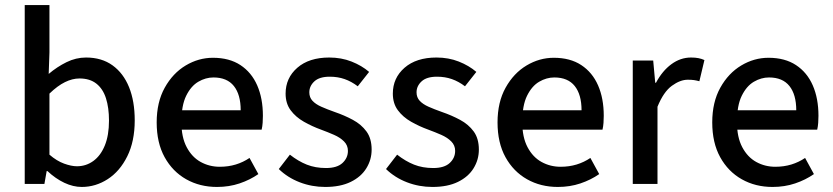

<svg xmlns="http://www.w3.org/2000/svg" viewBox="-20 -729 3301 761"><path d="M304 12Q270 12 235 -4.5Q200 -21 168 -51H165L156 0H78V-709H176V-521L173 -436Q206 -464 243.5 -482.5Q281 -501 321 -501Q383 -501 426 -470Q469 -439 491.5 -383.5Q514 -328 514 -252Q514 -169 484.5 -109.5Q455 -50 407 -19Q359 12 304 12ZM285 -70Q321 -70 350 -91Q379 -112 395.5 -152.5Q412 -193 412 -251Q412 -302 400 -339.5Q388 -377 362 -397.5Q336 -418 295 -418Q267 -418 237.5 -403.5Q208 -389 176 -358V-116Q205 -91 234 -80.5Q263 -70 285 -70Z M840 12Q772 12 718 -18.5Q664 -49 632.5 -106Q601 -163 601 -244Q601 -324 633 -381.5Q665 -439 716 -469.5Q767 -500 824 -500Q889 -500 933 -471Q977 -442 999.5 -390.5Q1022 -339 1022 -270Q1022 -256 1021 -242Q1020 -228 1017 -215H673V-292H934Q934 -354 907 -388Q880 -422 826 -422Q795 -422 766 -405Q737 -388 718 -349.5Q699 -311 699 -245Q699 -185 720 -145.5Q741 -106 775.5 -87Q810 -68 851 -68Q885 -68 914.5 -77Q944 -86 969 -103L1004 -39Q971 -16 929.5 -2Q888 12 840 12Z M1269 12Q1216 12 1168 -6.5Q1120 -25 1085 -59L1129 -116Q1162 -90 1196 -76.5Q1230 -63 1272 -63Q1316 -63 1337.5 -83Q1359 -103 1359 -131Q1359 -153 1343.5 -168.5Q1328 -184 1304 -194.5Q1280 -205 1253 -215Q1217 -228 1184.5 -246.5Q1152 -265 1132 -292Q1112 -319 1112 -358Q1112 -420 1158.5 -460.5Q1205 -501 1285 -501Q1333 -501 1373.5 -485Q1414 -469 1443 -444L1398 -387Q1373 -406 1346 -415.5Q1319 -425 1287 -425Q1246 -425 1226 -406.5Q1206 -388 1206 -363Q1206 -343 1218.5 -329.5Q1231 -316 1253.5 -306Q1276 -296 1307 -285Q1345 -272 1378.5 -254Q1412 -236 1432.5 -208Q1453 -180 1453 -136Q1453 -96 1432 -62Q1411 -28 1370 -8Q1329 12 1269 12Z M1694 12Q1641 12 1593 -6.5Q1545 -25 1510 -59L1554 -116Q1587 -90 1621 -76.5Q1655 -63 1697 -63Q1741 -63 1762.5 -83Q1784 -103 1784 -131Q1784 -153 1768.5 -168.5Q1753 -184 1729 -194.5Q1705 -205 1678 -215Q1642 -228 1609.5 -246.5Q1577 -265 1557 -292Q1537 -319 1537 -358Q1537 -420 1583.5 -460.5Q1630 -501 1710 -501Q1758 -501 1798.5 -485Q1839 -469 1868 -444L1823 -387Q1798 -406 1771 -415.5Q1744 -425 1712 -425Q1671 -425 1651 -406.5Q1631 -388 1631 -363Q1631 -343 1643.5 -329.5Q1656 -316 1678.5 -306Q1701 -296 1732 -285Q1770 -272 1803.5 -254Q1837 -236 1857.5 -208Q1878 -180 1878 -136Q1878 -96 1857 -62Q1836 -28 1795 -8Q1754 12 1694 12Z M2191 12Q2123 12 2069 -18.5Q2015 -49 1983.5 -106Q1952 -163 1952 -244Q1952 -324 1984 -381.5Q2016 -439 2067 -469.5Q2118 -500 2175 -500Q2240 -500 2284 -471Q2328 -442 2350.5 -390.5Q2373 -339 2373 -270Q2373 -256 2372 -242Q2371 -228 2368 -215H2024V-292H2285Q2285 -354 2258 -388Q2231 -422 2177 -422Q2146 -422 2117 -405Q2088 -388 2069 -349.5Q2050 -311 2050 -245Q2050 -185 2071 -145.5Q2092 -106 2126.5 -87Q2161 -68 2202 -68Q2236 -68 2265.5 -77Q2295 -86 2320 -103L2355 -39Q2322 -16 2280.5 -2Q2239 12 2191 12Z M2488 0V-489H2569L2577 -401H2580Q2605 -448 2641 -474.5Q2677 -501 2719 -501Q2736 -501 2748.5 -498.5Q2761 -496 2772 -491L2752 -407Q2741 -410 2731 -411.5Q2721 -413 2706 -413Q2676 -413 2643 -389Q2610 -365 2586 -306V0Z M3042 12Q2974 12 2920 -18.5Q2866 -49 2834.5 -106Q2803 -163 2803 -244Q2803 -324 2835 -381.5Q2867 -439 2918 -469.5Q2969 -500 3026 -500Q3091 -500 3135 -471Q3179 -442 3201.5 -390.5Q3224 -339 3224 -270Q3224 -256 3223 -242Q3222 -228 3219 -215H2875V-292H3136Q3136 -354 3109 -388Q3082 -422 3028 -422Q2997 -422 2968 -405Q2939 -388 2920 -349.5Q2901 -311 2901 -245Q2901 -185 2922 -145.5Q2943 -106 2977.5 -87Q3012 -68 3053 -68Q3087 -68 3116.5 -77Q3146 -86 3171 -103L3206 -39Q3173 -16 3131.5 -2Q3090 12 3042 12Z"/></svg>

Font: UmiuVSE Medium
Style: Regular
Weight: 500
Designer: Paul D. Hunt
Foundry: Adobe
Version: Version 3.046;September 5, 2023;FontCreator 14.0.0.2901 64-b